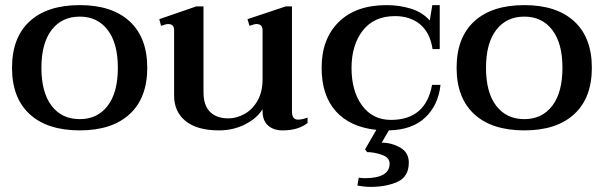

<svg xmlns="http://www.w3.org/2000/svg" viewBox="-20 -500 2362 751"><path d="M27 -235Q27 -353 96 -416.5Q165 -480 292 -480Q418 -480 487 -416.5Q556 -353 556 -235Q556 -117 487 -53.5Q418 10 292 10Q165 10 96 -53.5Q27 -117 27 -235ZM441 -235Q441 -331 401 -383Q361 -435 292 -435Q222 -435 182 -383Q142 -331 142 -235Q142 -138 182 -86Q222 -34 292 -34Q361 -34 401 -86Q441 -138 441 -235Z M1183 -40V-19Q1147 10 1085 10Q1050 10 1028.5 -9Q1007 -28 1007 -65V-73Q985 -37 938.5 -13.5Q892 10 837 10Q751 10 706 -26.5Q661 -63 661 -126V-382Q661 -406 638 -406Q629 -406 610 -399L603 -425L748 -475H776V-139Q776 -88 801.5 -62.5Q827 -37 873 -37Q905 -37 936 -54Q967 -71 987 -105.5Q1007 -140 1007 -190V-382Q1007 -406 983 -406Q975 -406 956 -399L948 -425L1098 -475H1122V-64Q1122 -32 1146 -32Q1161 -32 1183 -40Z M1501 10 1473 58Q1511 58 1545 77Q1579 96 1579 136Q1579 191 1535 211Q1491 231 1430 231Q1406 231 1378 226L1383 195Q1399 197 1406 197Q1504 197 1504 140Q1504 116 1473.5 105.5Q1443 95 1416 95L1408 84L1452 8Q1349 -3 1293.5 -65Q1238 -127 1238 -235Q1238 -348 1305 -414Q1372 -480 1492 -480Q1541 -480 1586 -466.5Q1631 -453 1661 -420L1671 -480H1700V-308H1672Q1662 -373 1623 -405Q1584 -437 1525 -437Q1443 -437 1399 -380.5Q1355 -324 1355 -234Q1355 -143 1396.5 -87Q1438 -31 1509 -31Q1645 -31 1670 -168H1703Q1695 -90 1644 -41Q1593 8 1501 10Z M1766 -235Q1766 -353 1835 -416.5Q1904 -480 2031 -480Q2157 -480 2226 -416.5Q2295 -353 2295 -235Q2295 -117 2226 -53.5Q2157 10 2031 10Q1904 10 1835 -53.5Q1766 -117 1766 -235ZM2180 -235Q2180 -331 2140 -383Q2100 -435 2031 -435Q1961 -435 1921 -383Q1881 -331 1881 -235Q1881 -138 1921 -86Q1961 -34 2031 -34Q2100 -34 2140 -86Q2180 -138 2180 -235Z"/></svg>

Font: Taviraj Medium
Style: Regular
Weight: 500
Designer: Katatrad Team
Foundry: CadsonDemak
Version: Version 1.001